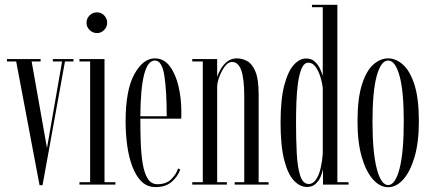

<svg xmlns="http://www.w3.org/2000/svg" viewBox="-20 -770 1794 801"><path d="M145 2.5 47.5 -513.5H9V-523.5H149.5V-513.5H112L176 -152.5L239 -513.5H200.5V-523.5H286.5V-513.5H251L157.5 2.5Z M385 -632Q366.5 -632 353.8 -644.8Q341 -657.5 341 -675Q341 -693 353.8 -705.8Q366.5 -718.5 385 -718.5Q402 -718.5 414.5 -705.8Q427 -693 427 -675Q427 -657.5 414.5 -644.8Q402 -632 385 -632ZM311.5 0V-10H356V-513.5H311.5V-523.5H416V-10H461.5V0Z M629 10.5Q594 10.5 570.2 -13Q546.5 -36.5 531.8 -76.2Q517 -116 510.5 -164.5Q504 -213 504 -263Q504 -394.5 540.5 -460.5Q577 -526.5 626 -526.5Q664 -526.5 688.5 -493.5Q713 -460.5 724.8 -409.8Q736.5 -359 736.5 -305.5Q736.5 -297.5 736.5 -290Q736.5 -282.5 736 -275H565.5V-273Q565.5 -222 567.2 -173.8Q569 -125.5 575.5 -86.5Q582 -47.5 596.5 -24.5Q611 -1.5 637 -1.5Q673 -1.5 694.2 -22.2Q715.5 -43 723 -67.5L732 -62.5Q721 -32.5 695.8 -11Q670.5 10.5 629 10.5ZM626 -517.5Q567 -517.5 565.5 -285H675.5Q675.5 -389.5 665.8 -453.5Q656 -517.5 626 -517.5Z M782 0V-10H826V-513.5H782V-523.5H886V-448.5Q891 -465.5 901.8 -483.5Q912.5 -501.5 929 -514Q945.5 -526.5 968.5 -526.5Q989.5 -526.5 1010.2 -515.8Q1031 -505 1045 -473Q1059 -441 1059 -377.5V-10H1100.5V0H959V-10H999V-366.5Q999 -442 986.5 -476.8Q974 -511.5 948 -511.5Q931.5 -511.5 917.5 -492.2Q903.5 -473 894.8 -448.8Q886 -424.5 886 -409V-10H926.5V0Z M1260.5 10Q1231.5 10 1206.2 -16.5Q1181 -43 1165.8 -102Q1150.5 -161 1150.5 -259Q1150.5 -355.5 1166 -414.2Q1181.5 -473 1205.8 -499.5Q1230 -526 1257 -526Q1280 -526 1294.2 -512.2Q1308.5 -498.5 1316 -481.2Q1323.5 -464 1326.5 -453V-740H1281.5V-750H1387.5V-10H1434V0H1327.5V-65Q1325.5 -52 1318.2 -34.2Q1311 -16.5 1297 -3.2Q1283 10 1260.5 10ZM1267.5 -2.5Q1286.5 -2.5 1299 -21.8Q1311.5 -41 1318 -70Q1324.5 -99 1326.5 -128.5V-404Q1324 -425.5 1316.5 -449.8Q1309 -474 1296.5 -491.2Q1284 -508.5 1266.5 -508.5Q1249 -508.5 1238.8 -485.2Q1228.5 -462 1223.2 -424Q1218 -386 1216.5 -342Q1215 -298 1215 -257Q1215 -189.5 1218 -131.5Q1221 -73.5 1232.2 -38Q1243.5 -2.5 1267.5 -2.5Z M1599.5 11Q1565 11 1536 -21.5Q1507 -54 1489.2 -115.2Q1471.5 -176.5 1471.5 -263.5Q1471.5 -359 1489.8 -416.8Q1508 -474.5 1537.2 -500.5Q1566.5 -526.5 1599.5 -526.5Q1631.5 -526.5 1661 -500.5Q1690.5 -474.5 1709 -416.8Q1727.5 -359 1727.5 -263.5Q1727.5 -176.5 1709.5 -115.2Q1691.5 -54 1662.5 -21.5Q1633.5 11 1599.5 11ZM1599.5 2Q1629 2 1646.8 -66.2Q1664.5 -134.5 1664.5 -263.5Q1664.5 -390 1646.8 -453.8Q1629 -517.5 1599.5 -517.5Q1569.5 -517.5 1551.8 -453.8Q1534 -390 1534 -263.5Q1534 -134.5 1551.8 -66.2Q1569.5 2 1599.5 2Z"/></svg>

Font: Imbue 100pt Light
Style: Regular
Weight: 300
Designer: Tyler Finck
Foundry: Etcetera Type Company
Version: Version 1.102; ttfautohint (v1.8.3)